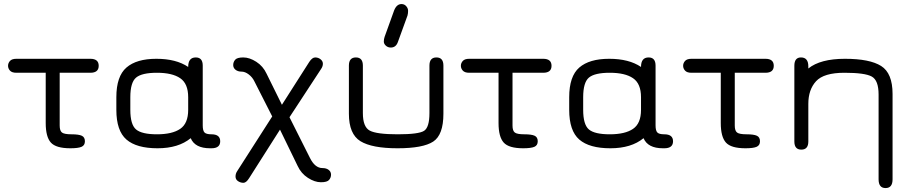

<svg xmlns="http://www.w3.org/2000/svg" viewBox="-20 -746 4580 966"><path d="M334 0Q261.7 0 235.8 -28.8Q210 -57.6 210 -127V-379.9H62.5Q40 -379.9 30.3 -390.6Q20.5 -401.4 20.5 -415Q20.5 -428.7 30.3 -439.5Q40 -450.2 62.5 -450.2H434.6Q476.6 -450.2 476.6 -415Q476.6 -379.9 434.6 -379.9H280.3V-114.3Q280.3 -87.9 292 -79.1Q303.7 -70.3 339.8 -70.3Q376 -70.3 391.6 -63Q407.2 -55.7 407.2 -35.2Q407.2 -14.6 390.1 -7.3Q373 0 334 0Z M1043.9 0H1037.1Q960.9 0 939.5 -50.8Q877.9 0 772.5 0Q667 0 616.2 -43.9Q565.4 -87.9 565.4 -193.4V-256.8Q565.4 -362.3 616.2 -406.2Q667 -450.2 766.6 -450.2Q866.2 -450.2 926.8 -409.2Q926.8 -457 964.8 -457Q1000 -457 1000 -416V-115.2Q1000 -88.9 1008.8 -79.6Q1017.6 -70.3 1043.9 -70.3Q1087.9 -70.3 1087.9 -35.2Q1087.9 0 1043.9 0ZM635.7 -256.8V-193.4Q635.7 -119.1 664.6 -94.7Q693.4 -70.3 770 -70.3Q846.7 -70.3 886.7 -97.7Q926.8 -125 926.8 -193.4V-256.8Q926.8 -325.2 886.7 -352.5Q846.7 -379.9 770 -379.9Q693.4 -379.9 664.6 -355.5Q635.7 -331.1 635.7 -256.8Z M1536.1 -434.6Q1550.8 -457 1565.9 -457Q1581.1 -457 1592.8 -447.8Q1604.5 -438.5 1604.5 -425.3Q1604.5 -412.1 1595.7 -399.4L1436.5 -156.2L1539.1 47.9Q1564.5 99.6 1602.5 99.6Q1622.1 99.6 1633.8 108.9Q1645.5 118.2 1645.5 132.8Q1645.5 147.5 1635.7 159.2Q1626 170.9 1594.7 170.9Q1563.5 170.9 1529.3 148.9Q1495.1 127 1477.5 88.9L1388.7 -93.8L1233.4 150.4Q1218.8 173.8 1204.6 173.8Q1190.4 173.8 1177.7 165.5Q1165 157.2 1165 142.1Q1165 127 1173.8 114.3L1349.6 -160.2L1259.8 -336.9Q1250 -357.4 1231.4 -371.6Q1212.9 -385.7 1194.8 -385.7Q1176.8 -385.7 1165 -395Q1153.3 -404.3 1153.3 -418.9Q1153.3 -433.6 1163.1 -445.3Q1172.9 -457 1204.1 -457Q1235.4 -457 1269.5 -435.1Q1303.7 -413.1 1321.3 -375L1398.4 -218.8Z M2000 -725.6Q2014.6 -725.6 2023.9 -714.8Q2033.2 -704.1 2033.2 -691.4Q2033.2 -678.7 2030.3 -668L1982.4 -536.1Q1972.7 -506.8 1946.3 -506.8Q1931.6 -506.8 1921.4 -516.1Q1911.1 -525.4 1911.1 -537.1Q1911.1 -548.8 1915 -560.5L1962.9 -693.4Q1975.6 -725.6 2000 -725.6ZM1735.4 -173.8V-416Q1735.4 -457 1770.5 -457Q1805.7 -457 1805.7 -416V-176.8Q1805.7 -107.4 1840.3 -88.9Q1875 -70.3 1981 -70.3Q2086.9 -70.3 2113.8 -87.9Q2140.6 -105.5 2140.6 -176.8V-416Q2140.6 -457 2175.8 -457Q2210.9 -457 2210.9 -416V-173.8Q2210.9 -67.4 2159.7 -33.7Q2108.4 0 1980 0Q1851.6 0 1793.5 -35.6Q1735.4 -71.3 1735.4 -173.8Z M2612.3 0Q2540 0 2514.2 -28.8Q2488.3 -57.6 2488.3 -127V-379.9H2340.8Q2318.4 -379.9 2308.6 -390.6Q2298.8 -401.4 2298.8 -415Q2298.8 -428.7 2308.6 -439.5Q2318.4 -450.2 2340.8 -450.2H2712.9Q2754.9 -450.2 2754.9 -415Q2754.9 -379.9 2712.9 -379.9H2558.6V-114.3Q2558.6 -87.9 2570.3 -79.1Q2582 -70.3 2618.2 -70.3Q2654.3 -70.3 2669.9 -63Q2685.5 -55.7 2685.5 -35.2Q2685.5 -14.6 2668.5 -7.3Q2651.4 0 2612.3 0Z M3322.3 0H3315.4Q3239.3 0 3217.8 -50.8Q3156.2 0 3050.8 0Q2945.3 0 2894.5 -43.9Q2843.8 -87.9 2843.8 -193.4V-256.8Q2843.8 -362.3 2894.5 -406.2Q2945.3 -450.2 3044.9 -450.2Q3144.5 -450.2 3205.1 -409.2Q3205.1 -457 3243.2 -457Q3278.3 -457 3278.3 -416V-115.2Q3278.3 -88.9 3287.1 -79.6Q3295.9 -70.3 3322.3 -70.3Q3366.2 -70.3 3366.2 -35.2Q3366.2 0 3322.3 0ZM2914.1 -256.8V-193.4Q2914.1 -119.1 2942.9 -94.7Q2971.7 -70.3 3048.3 -70.3Q3125 -70.3 3165 -97.7Q3205.1 -125 3205.1 -193.4V-256.8Q3205.1 -325.2 3165 -352.5Q3125 -379.9 3048.3 -379.9Q2971.7 -379.9 2942.9 -355.5Q2914.1 -331.1 2914.1 -256.8Z M3730.5 0Q3658.2 0 3632.3 -28.8Q3606.4 -57.6 3606.4 -127V-379.9H3459Q3436.5 -379.9 3426.8 -390.6Q3417 -401.4 3417 -415Q3417 -428.7 3426.8 -439.5Q3436.5 -450.2 3459 -450.2H3831.1Q3873 -450.2 3873 -415Q3873 -379.9 3831.1 -379.9H3676.8V-114.3Q3676.8 -87.9 3688.5 -79.1Q3700.2 -70.3 3736.3 -70.3Q3772.5 -70.3 3788.1 -63Q3803.7 -55.7 3803.7 -35.2Q3803.7 -14.6 3786.6 -7.3Q3769.5 0 3730.5 0Z M4046.9 -223.6V-34.2Q4046.9 6.8 4011.7 6.8Q3976.6 6.8 3976.6 -34.2V-415Q3976.6 -457 4009.8 -457Q4046.9 -457 4046.9 -412.1V-401.4Q4107.4 -450.2 4231.4 -450.2Q4355.5 -450.2 4413.1 -414.1Q4470.7 -377.9 4470.7 -273.4V156.2Q4470.7 200.2 4435.5 200.2Q4400.4 200.2 4400.4 156.2V-270.5Q4400.4 -341.8 4366.2 -360.8Q4332 -379.9 4228.5 -379.9Q4125 -379.9 4085.9 -337.4Q4046.9 -294.9 4046.9 -223.6Z"/></svg>

Font: Jura
Style: DemiBold
Weight: 600
Version: Version 2.5